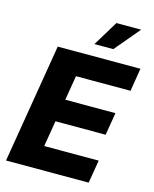

<svg xmlns="http://www.w3.org/2000/svg" viewBox="-137 -1042 910 1132"><g transform="rotate(15 318.5 -475.5)"><path d="M11.2 0 131.8 -727.5H636.7L613.8 -586.9H280.8L255.9 -436.5H562L539.1 -298.8H232.9L206.5 -140.6H539.1L515.6 0ZM336.9 -797.9 430.2 -951.2H581.1L452.1 -797.9Z"/></g></svg>

Font: Inter ExtraBold
Style: Italic
Weight: 800
Italic angle: -9.3988°
Designer: Rasmus Andersson
Foundry: rsms
Version: Version 4.001;git-66647c0bb